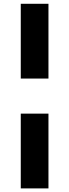

<svg xmlns="http://www.w3.org/2000/svg" viewBox="-20 -788 375 1040"><path d="M242.5 -362.5H92.5V-767.5H242.5ZM92.5 232.5V-172.5H242.5V232.5Z"/></svg>

Font: Newsreader Caption ExtraBold
Style: Regular
Weight: 800
Designer: Hugues Gentile
Foundry: Production Type
Version: Version 1.001